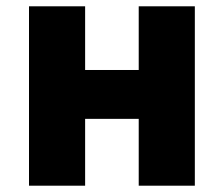

<svg xmlns="http://www.w3.org/2000/svg" viewBox="-20 -589 710 609"><path d="M72 0V-569H250V-367H420V-569H598V0H420V-212H250V0Z"/></svg>

Font: Source Han Sans TC Heavy
Style: Regular
Weight: 900
Designer: Ryoko NISHIZUKA Ë•øÂ°öÊ∂ºÂ≠ê (kana, bopomofo & ideographs); Paul D. Hunt (Latin, Greek & Cyrillic); Sandoll Communicatio
Foundry: Adobe
Version: Version 2.004;hotconv 1.0.118;makeotfexe 2.5.65603